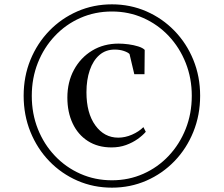

<svg xmlns="http://www.w3.org/2000/svg" viewBox="-20 -925 1032 885"><path d="M89 -483.5Q89 -572.5 120.2 -649Q151.5 -725.5 207.2 -783Q263 -840.5 337 -872.8Q411 -905 496 -905Q580.5 -905 654.5 -872.8Q728.5 -840.5 784.2 -783Q840 -725.5 871.2 -649Q902.5 -572.5 902.5 -483.5Q902.5 -394.5 871.2 -317.2Q840 -240 784.2 -182.2Q728.5 -124.5 654.5 -92.2Q580.5 -60 496 -60Q411 -60 337 -92.2Q263 -124.5 207.2 -182.2Q151.5 -240 120.2 -317.2Q89 -394.5 89 -483.5ZM126.5 -483Q126.5 -401 154.5 -330.5Q182.5 -260 233 -206.8Q283.5 -153.5 350.8 -123.8Q418 -94 496 -94Q573.5 -94 640.5 -123.8Q707.5 -153.5 757.8 -207Q808 -260.5 836 -331Q864 -401.5 864 -483.5Q864 -564.5 836 -635Q808 -705.5 758 -758.8Q708 -812 640.8 -842Q573.5 -872 496 -872Q417.5 -872 350.2 -842.2Q283 -812.5 232.8 -759.2Q182.5 -706 154.5 -635.5Q126.5 -565 126.5 -483ZM494 -245.5Q431 -245.5 385.2 -274.8Q339.5 -304 315 -356Q290.5 -408 290.5 -475Q290.5 -547 321 -603.2Q351.5 -659.5 404.8 -691.8Q458 -724 526.5 -724Q547.5 -724 572 -720.8Q596.5 -717.5 617.2 -711Q638 -704.5 647 -695L646 -583H599L577 -676Q570 -683.5 551.2 -690Q532.5 -696.5 508.5 -696.5Q467 -696.5 438 -671.2Q409 -646 393.8 -601.5Q378.5 -557 378.5 -500Q378.5 -403.5 419.5 -347Q460.5 -290.5 525 -290.5Q556.5 -290.5 588.2 -304.2Q620 -318 641 -339L652 -317.5Q637.5 -300.5 614.2 -284Q591 -267.5 560.8 -256.5Q530.5 -245.5 494 -245.5Z"/></svg>

Font: Merriweather 144pt Medium
Style: Regular
Weight: 500
Version: Version 2.100